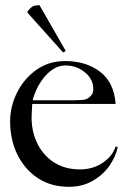

<svg xmlns="http://www.w3.org/2000/svg" viewBox="-20 -718 475 739"><path d="M245 1Q176 1 125.5 -32.5Q75 -66 47 -123Q19 -180 19 -251Q19 -309 46 -362.5Q73 -416 120.5 -449.5Q168 -483 231 -483Q311 -483 365 -442Q419 -401 425 -318H104L102 -278Q99 -220 121 -171.5Q143 -123 185.5 -94.5Q228 -66 288 -66Q338 -66 375.5 -91.5Q413 -117 425 -154L433 -152Q426 -116 401.5 -80.5Q377 -45 337 -22Q297 1 245 1ZM106 -332H261Q276 -332 293 -333Q310 -334 319 -340Q328 -346 333.5 -354Q339 -362 339 -376Q339 -413 307 -439.5Q275 -466 232 -466Q206 -466 184 -451.5Q162 -437 145.5 -415Q129 -393 119 -370.5Q109 -348 106 -332ZM223 -516 86 -669V-674Q92 -682 101 -690Q110 -698 132 -698L233 -522Z"/></svg>

Font: Mulat Addis
Style: Regular
Weight: 400
Designer: Fasil fikreab
Version: Version 1.001; ttfautohint (v1.8.3)